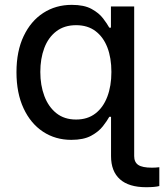

<svg xmlns="http://www.w3.org/2000/svg" viewBox="-20 -573 686 802"><path d="M590.3 209Q518.1 209 481 175.8Q443.8 142.6 443.8 79.1V-95.7H540.5V79.1Q540.5 104.5 557.6 116Q574.7 127.4 614.3 127.4Q621.1 127.4 629.2 127Q637.2 126.5 645.5 125.5V204.1Q636.7 206.5 622.1 207.8Q607.4 209 590.3 209ZM277.8 11.2Q211.4 11.2 159.7 -22.9Q107.9 -57.1 78.4 -120.6Q48.8 -184.1 48.8 -271.5Q48.8 -359.4 78.9 -422.4Q108.9 -485.4 160.9 -519Q212.9 -552.7 279.8 -552.7Q331.5 -552.7 362.5 -535.6Q393.6 -518.6 410.6 -496.1Q427.7 -473.6 436.5 -457.5H443.4V-545.9H540.5V0H443.8V-85H436.5Q427.7 -68.8 409.9 -45.9Q392.1 -22.9 360.6 -5.9Q329.1 11.2 277.8 11.2ZM297.9 -73.7Q345.7 -73.7 378.4 -98.9Q411.1 -124 428.2 -168.9Q445.3 -213.9 445.3 -272.5Q445.3 -331.1 428.5 -374.8Q411.6 -418.5 378.9 -443.1Q346.2 -467.8 297.9 -467.8Q248.5 -467.8 215.1 -442.1Q181.6 -416.5 165 -372.3Q148.4 -328.1 148.4 -272.5Q148.4 -216.8 165.3 -171.9Q182.1 -127 215.3 -100.3Q248.5 -73.7 297.9 -73.7Z"/></svg>

Font: Inter Cardless
Style: Regular
Weight: 400
Designer: Rasmus Andersson
Foundry: rsms
Version: Version 4.001;git-9221beed3